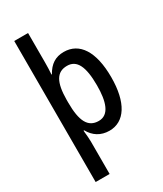

<svg xmlns="http://www.w3.org/2000/svg" viewBox="-243 -850 1002 1179"><g transform="rotate(-30 258.5 -260.0)"><path d="M474 -270C474 -452 409 -550 298 -550C239 -550 198 -523 167 -467H164C166 -493 167 -524 167 -551V-760H69V240H168V9C168 -11 165 -42 162 -70H167C194 -20 240 10 301 10C409 10 474 -91 474 -270ZM373 -270C373 -156 348 -75 274 -75C198 -75 167 -136 167 -266V-287C168 -410 199 -466 273 -466C342 -466 373 -404 373 -270Z"/></g></svg>

Font: Noto Sans Thai Cond Med
Style: Regular
Weight: 500
Width: 3
Designer: Monotype Design Team
Foundry: Monotype Imaging Inc.
Version: Version 2.002